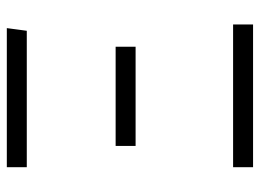

<svg xmlns="http://www.w3.org/2000/svg" viewBox="-122 -658 780 577"><g transform="rotate(-90 268.5 -370.0)"><path d="M472 -740H54V-680H464ZM416 -413H118V-353H416ZM483 -60H54V0H483Z"/></g></svg>

Font: Glow Sans SC Normal
Style: Regular
Weight: 400
Designer: Ryoko NISHIZUKA (kana, bopomofo & ideographs); Paul D. Hunt (Latin, Greek & Cyrillic); Sandoll Communications, Soo-young
Version: Version 0.93